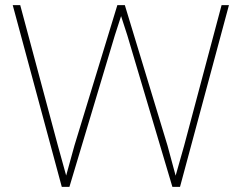

<svg xmlns="http://www.w3.org/2000/svg" viewBox="-20 -731 946 751"><path d="M271 -161.1 439 -710.9H468.3L635.3 -161.1L667 -43.9L700.2 -161.1L846.7 -710.9H875.5L684.1 0H654.3L478 -592.8L453.6 -668L429.2 -592.8L251.5 0H221.7L29.8 -710.9H59.1L206.5 -161.1L238.8 -44.4Z"/></svg>

Font: Vazirmatn UI FD Thin
Style: Regular
Weight: 100
Designer: Saber Rastikerdar
Foundry: Saber Rastikerdar
Version: Version 33.003